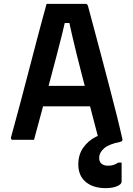

<svg xmlns="http://www.w3.org/2000/svg" viewBox="-20 -723 690 993"><path d="M148 -279H377Q391 -279 405 -279Q419 -279 432 -279L465 -288L478 -230L490 -173H158Q155 -173 152.5 -174.5Q150 -176 148.5 -178.5Q147 -181 147 -184ZM156 0Q129 0 101 0Q73 0 45 0Q42 0 40 -1.5Q38 -3 37 -6Q36 -9 37 -13Q45 -43 57 -86.5Q69 -130 83 -182.5Q97 -235 112 -293Q127 -351 142.5 -409Q158 -467 172 -522Q186 -577 199 -623Q212 -669 221 -703Q272 -703 326.5 -703Q381 -703 423 -703Q427 -703 429 -701.5Q431 -700 432.5 -698Q434 -696 435 -692Q451 -631 469 -565Q487 -499 505.5 -428Q524 -357 544 -281.5Q564 -206 584 -126Q591 -95 599 -64Q607 -33 614 0Q588 0 559 0Q530 0 504 0Q498 0 495 -1.5Q492 -3 490 -7Q488 -11 486 -19Q464 -103 444.5 -178Q425 -253 408 -318.5Q391 -384 377 -440Q363 -496 352.5 -542.5Q342 -589 334 -626L370 -604H285L320 -626Q312 -589 300.5 -543.5Q289 -498 274.5 -442Q260 -386 242 -319Q224 -252 202.5 -172.5Q181 -93 156 0ZM553 -37Q566 -38 579 -29.5Q592 -21 613 0Q613 3 611 6Q609 9 601 11Q544 22 518.5 44Q493 66 493 94Q493 114 505.5 124Q518 134 539 134Q555 134 567.5 130Q580 126 591 118H609Q609 127 609 137.5Q609 148 609 166Q609 184 609 216Q609 230 585.5 240Q562 250 527 250Q461 250 423 217.5Q385 185 385 128Q385 76 411 40Q437 4 476 -15.5Q515 -35 553 -37Z"/></svg>

Font: Recursive SemiBold
Style: Regular
Weight: 600
Version: Version 1.085